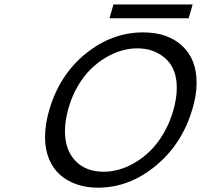

<svg xmlns="http://www.w3.org/2000/svg" viewBox="-20 -849 917 876"><path d="M771 -346.2Q786.6 -401.4 786.6 -448.2Q786.6 -536.6 734.6 -582.5Q682.6 -628.4 606 -628.4Q571.8 -628.4 535.9 -618.4Q500 -608.4 463.1 -586.7Q426.3 -564.9 394.3 -533.7Q362.3 -502.4 335.2 -456.5Q308.1 -410.6 292.5 -355.5Q276.4 -298.3 276.4 -251Q276.4 -164.6 324.2 -115Q372.1 -65.4 453.1 -65.4Q487.8 -65.4 524.2 -75.7Q560.5 -85.9 597.7 -108.2Q634.8 -130.4 667.2 -162.6Q699.7 -194.8 727.3 -242.2Q754.9 -289.6 771 -346.2ZM632.8 -701.2Q745.1 -701.2 811 -640.1Q877 -579.1 877 -471.7Q877 -417 858.9 -355Q812.5 -193.8 691.4 -93.3Q570.3 7.3 426.3 7.3Q375.5 7.3 332.3 -7.1Q289.1 -21.5 256.1 -49.6Q223.1 -77.6 204.3 -122.3Q185.5 -167 185.5 -223.6Q185.5 -279.8 204.1 -345.2Q250.5 -506.3 370.4 -603.8Q490.2 -701.2 632.8 -701.2ZM497.6 -828.6H858.9L840.8 -765.6H479.5Z"/></svg>

Font: Cantarell
Style: Italic
Weight: 400
Italic angle: -16°
Designer: Dave Crossland
Version: Version 1.004